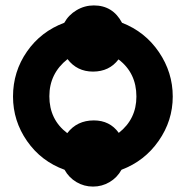

<svg xmlns="http://www.w3.org/2000/svg" viewBox="-20 -632 685 708"><path d="M218 -6Q132 -37 80 -111.5Q28 -186 28 -276Q28 -368 79.5 -442Q131 -516 217 -548Q233 -577 262.5 -594.5Q292 -612 326 -612Q396 -612 430 -548Q515 -515 566 -440Q617 -365 617 -276Q617 -187 565 -112.5Q513 -38 428 -6Q412 23 384 39.5Q356 56 323 56Q290 56 262 39.5Q234 23 218 -6ZM228 -141Q264 -188 326 -188Q385 -188 418 -142Q483 -193 483 -276Q483 -363 417 -413Q383 -368 323 -368Q264 -368 229 -414Q162 -361 162 -277Q162 -191 228 -141Z"/></svg>

Font: Involve
Style: Bold
Weight: 700
Designer: Stefan Peev
Foundry: Context Ltd.
Version: Version 1.001